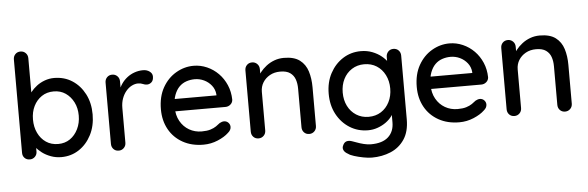

<svg xmlns="http://www.w3.org/2000/svg" viewBox="-55 -932 4055 1324"><g transform="rotate(-5 1972.5 -270.0)"><path d="M335 -538Q405 -538 459.5 -503Q514 -468 546 -406.5Q578 -345 578 -265Q578 -185 546 -123Q514 -61 460 -25.5Q406 10 338 10Q300 10 266 -2.5Q232 -15 206 -34.5Q180 -54 163.5 -76Q147 -98 143 -117L170 -130V-43Q170 -22 155.5 -7.5Q141 7 120 7Q98 7 84 -7Q70 -21 70 -43V-689Q70 -711 84 -725.5Q98 -740 120 -740Q141 -740 155.5 -725.5Q170 -711 170 -689V-408L154 -417Q157 -436 173 -456.5Q189 -477 213.5 -496Q238 -515 269.5 -526.5Q301 -538 335 -538ZM324 -446Q276 -446 240.5 -422Q205 -398 185 -357.5Q165 -317 165 -265Q165 -213 185 -171.5Q205 -130 240.5 -106Q276 -82 324 -82Q371 -82 406 -106Q441 -130 461.5 -172Q482 -214 482 -265Q482 -317 461.5 -357.5Q441 -398 406 -422Q371 -446 324 -446Z M736 0Q714 0 700 -14.5Q686 -29 686 -51V-475Q686 -497 700 -511.5Q714 -526 736 -526Q757 -526 771.5 -511.5Q786 -497 786 -475V-363L776 -406Q784 -434 800.5 -458Q817 -482 840 -500Q863 -518 891.5 -528Q920 -538 951 -538Q977 -538 996 -524Q1015 -510 1015 -489Q1015 -462 1001 -449.5Q987 -437 970 -437Q955 -437 941 -443.5Q927 -450 908 -450Q887 -450 865 -439Q843 -428 825 -406.5Q807 -385 796.5 -356Q786 -327 786 -291V-51Q786 -29 771.5 -14.5Q757 0 736 0Z M1322 10Q1240 10 1178.5 -24.5Q1117 -59 1083.5 -119.5Q1050 -180 1050 -258Q1050 -346 1085.5 -408.5Q1121 -471 1178.5 -504.5Q1236 -538 1300 -538Q1348 -538 1392.5 -518.5Q1437 -499 1471 -464.5Q1505 -430 1525 -383.5Q1545 -337 1546 -282Q1545 -262 1530 -249Q1515 -236 1495 -236H1107L1083 -321H1459L1440 -303V-328Q1437 -363 1416 -389.5Q1395 -416 1364.5 -430.5Q1334 -445 1300 -445Q1270 -445 1242 -435.5Q1214 -426 1193 -405Q1172 -384 1159 -349.5Q1146 -315 1146 -264Q1146 -209 1169 -168Q1192 -127 1231 -104.5Q1270 -82 1318 -82Q1354 -82 1378 -89.5Q1402 -97 1418 -108Q1434 -119 1446 -129Q1462 -138 1476 -138Q1494 -138 1506 -125.5Q1518 -113 1518 -96Q1518 -74 1496 -56Q1469 -30 1421.5 -10Q1374 10 1322 10Z M1925 -538Q1996 -538 2035 -508.5Q2074 -479 2089.5 -429.5Q2105 -380 2105 -319V-51Q2105 -29 2090.5 -14.5Q2076 0 2055 0Q2033 0 2019 -14.5Q2005 -29 2005 -51V-318Q2005 -354 1995 -382.5Q1985 -411 1960.5 -428.5Q1936 -446 1892 -446Q1851 -446 1820 -428.5Q1789 -411 1771.5 -382.5Q1754 -354 1754 -318V-51Q1754 -29 1739.5 -14.5Q1725 0 1704 0Q1682 0 1668 -14.5Q1654 -29 1654 -51V-475Q1654 -497 1668 -511.5Q1682 -526 1704 -526Q1725 -526 1739.5 -511.5Q1754 -497 1754 -475V-419L1736 -409Q1743 -431 1760.5 -453.5Q1778 -476 1803 -495.5Q1828 -515 1859 -526.5Q1890 -538 1925 -538Z M2458 -538Q2501 -538 2537 -524Q2573 -510 2599.5 -488.5Q2626 -467 2641 -444Q2656 -421 2656 -404L2633 -403V-483Q2633 -504 2647 -519Q2661 -534 2683 -534Q2705 -534 2719 -519.5Q2733 -505 2733 -483V-42Q2733 43 2697 96.5Q2661 150 2601.5 175Q2542 200 2471 200Q2446 200 2412 193.5Q2378 187 2349.5 178Q2321 169 2310 160Q2287 148 2279.5 132Q2272 116 2280 100Q2289 78 2306 73Q2323 68 2345 76Q2355 79 2376 87Q2397 95 2423 101.5Q2449 108 2472 108Q2552 108 2592.5 71Q2633 34 2633 -30V-120L2645 -113Q2642 -92 2626 -70.5Q2610 -49 2585 -31Q2560 -13 2528 -1.5Q2496 10 2461 10Q2391 10 2334.5 -25.5Q2278 -61 2245 -122.5Q2212 -184 2212 -264Q2212 -344 2245 -405.5Q2278 -467 2333.5 -502.5Q2389 -538 2458 -538ZM2473 -446Q2425 -446 2387.5 -422Q2350 -398 2329.5 -357Q2309 -316 2309 -264Q2309 -212 2329.5 -171Q2350 -130 2387.5 -106Q2425 -82 2473 -82Q2522 -82 2559 -105.5Q2596 -129 2617 -170.5Q2638 -212 2638 -264Q2638 -316 2617 -357.5Q2596 -399 2559 -422.5Q2522 -446 2473 -446Z M3093 10Q3011 10 2949.5 -24.5Q2888 -59 2854.5 -119.5Q2821 -180 2821 -258Q2821 -346 2856.5 -408.5Q2892 -471 2949.5 -504.5Q3007 -538 3071 -538Q3119 -538 3163.5 -518.5Q3208 -499 3242 -464.5Q3276 -430 3296 -383.5Q3316 -337 3317 -282Q3316 -262 3301 -249Q3286 -236 3266 -236H2878L2854 -321H3230L3211 -303V-328Q3208 -363 3187 -389.5Q3166 -416 3135.5 -430.5Q3105 -445 3071 -445Q3041 -445 3013 -435.5Q2985 -426 2964 -405Q2943 -384 2930 -349.5Q2917 -315 2917 -264Q2917 -209 2940 -168Q2963 -127 3002 -104.5Q3041 -82 3089 -82Q3125 -82 3149 -89.5Q3173 -97 3189 -108Q3205 -119 3217 -129Q3233 -138 3247 -138Q3265 -138 3277 -125.5Q3289 -113 3289 -96Q3289 -74 3267 -56Q3240 -30 3192.5 -10Q3145 10 3093 10Z M3696 -538Q3767 -538 3806 -508.5Q3845 -479 3860.5 -429.5Q3876 -380 3876 -319V-51Q3876 -29 3861.5 -14.5Q3847 0 3826 0Q3804 0 3790 -14.5Q3776 -29 3776 -51V-318Q3776 -354 3766 -382.5Q3756 -411 3731.5 -428.5Q3707 -446 3663 -446Q3622 -446 3591 -428.5Q3560 -411 3542.5 -382.5Q3525 -354 3525 -318V-51Q3525 -29 3510.5 -14.5Q3496 0 3475 0Q3453 0 3439 -14.5Q3425 -29 3425 -51V-475Q3425 -497 3439 -511.5Q3453 -526 3475 -526Q3496 -526 3510.5 -511.5Q3525 -497 3525 -475V-419L3507 -409Q3514 -431 3531.5 -453.5Q3549 -476 3574 -495.5Q3599 -515 3630 -526.5Q3661 -538 3696 -538Z"/></g></svg>

Font: Quicksand Light SemiBold
Style: Regular
Weight: 600
Version: Version 3.004